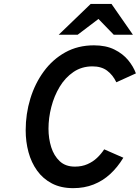

<svg xmlns="http://www.w3.org/2000/svg" viewBox="-20 -941 708 972"><path d="M350.5 11.5Q288.5 11.5 243 -12.2Q197.5 -36 168 -77Q138.5 -118 124.2 -170.8Q110 -223.5 110 -281.5Q110 -364.5 133.5 -441.5Q157 -518.5 201.8 -579.5Q246.5 -640.5 310.5 -676Q374.5 -711.5 455.5 -711.5Q516.5 -711.5 559.2 -690.2Q602 -669 628.8 -636.5Q655.5 -604 668 -569.5L569 -524.5Q551 -562 522 -583.5Q493 -605 448 -605Q393.5 -605 351.8 -576.5Q310 -548 282 -501.5Q254 -455 239.8 -399.5Q225.5 -344 225.5 -289.5Q225.5 -240 239.2 -196.2Q253 -152.5 282.2 -125Q311.5 -97.5 359 -97.5Q394.5 -97.5 422.5 -109.8Q450.5 -122 471.5 -142Q492.5 -162 507.5 -185L604.5 -142.5Q575 -94 537.8 -59.8Q500.5 -25.5 453.8 -7Q407 11.5 350.5 11.5ZM277 -765 439 -921H544.5L653 -765H556L478.5 -845L373 -765Z"/></svg>

Font: Overpass SemiBold
Style: Italic
Weight: 600
Italic angle: -10°
Designer: Delve Withrington, Dave Bailey, Thomas Jockin
Foundry: Delve Fonts LLC
Version: Version 4.000